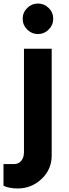

<svg xmlns="http://www.w3.org/2000/svg" viewBox="-61 -779 394 1099"><path d="M68.8 -671.4Q68.8 -707.5 94.7 -733.2Q120.6 -758.8 156.2 -758.8Q191.9 -758.8 217.8 -733.2Q243.7 -707.5 243.7 -671.4Q243.7 -635.7 217.8 -609.9Q191.9 -584 156.2 -584Q120.6 -584 94.7 -609.9Q68.8 -635.7 68.8 -671.4ZM40 299.8Q15.1 299.8 -7.6 295.2Q-30.3 290.5 -41 283.7V160.2H20Q44.9 160.2 60.5 141.4Q76.2 122.6 76.2 92.3V-500H234.9V111.3Q234.9 190.4 177.2 245.1Q119.6 299.8 40 299.8Z"/></svg>

Font: Now
Style: Bold
Weight: 700
Designer: Alfredo Marco Pradil
Foundry: Alfredo Marco Pradil
Version: Version 1.002;PS 001.002;hotconv 1.0.88;makeotf.lib2.5.64775